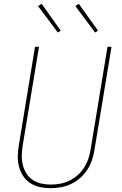

<svg xmlns="http://www.w3.org/2000/svg" viewBox="-20 -981 640 1009"><path d="M247 8Q218 8 190 2Q162 -4 139.5 -18.5Q117 -33 102 -55.5Q87 -78 80 -105Q73 -132 73.5 -160.5Q74 -189 79 -218L164 -735H185L99 -215Q95 -189 94.5 -163.5Q94 -138 100 -114Q106 -90 119 -69.5Q132 -49 152 -35.5Q172 -22 196.5 -16.5Q221 -11 247 -11Q271 -11 296 -15.5Q321 -20 344.5 -31.5Q368 -43 388 -60.5Q408 -78 422 -100Q436 -122 444 -146Q452 -170 456 -194L545 -735H566L476 -191Q472 -165 463 -138.5Q454 -112 438.5 -88.5Q423 -65 401 -45.5Q379 -26 353.5 -14Q328 -2 300.5 3Q273 8 247 8ZM480 -810 376 -949 394 -961 495 -820ZM284 -810 180 -949 199 -961 299 -820Z"/></svg>

Font: Iosevka SS04 Th Ex Obl
Style: Regular
Weight: 100
Width: 7
Italic angle: -9°
Monospace: yes
Designer: Belleve Invis
Foundry: Belleve Invis
Version: Version 19.0.0; ttfautohint (v1.8.4)